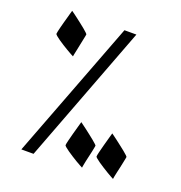

<svg xmlns="http://www.w3.org/2000/svg" viewBox="-145 -783 1007 1069"><g transform="rotate(20 359.0 -248.0)"><path d="M170.9 162.6H98.6L411.1 -657.2H481.9ZM191.4 -422.4Q187.5 -424.3 176.3 -430.4Q165 -436.5 150.6 -445.1Q136.2 -453.6 120.6 -463.4Q105 -473.1 91.8 -482.4Q78.6 -491.7 70.3 -498.8Q62 -505.9 62 -509.3Q62 -513.2 64.5 -524.4Q66.9 -535.6 70.8 -550.8Q74.7 -565.9 79.3 -583Q84 -600.1 88.4 -615.5Q92.8 -630.9 95.9 -642.8Q99.1 -654.8 100.6 -659.2Q104 -657.2 114.3 -649.7Q124.5 -642.1 137.7 -632.1Q150.9 -622.1 165.3 -610.8Q179.7 -599.6 191.9 -589.6Q204.1 -579.6 211.9 -572Q219.7 -564.5 219.7 -562.5Q219.7 -560.5 217.8 -551Q215.8 -541.5 212.9 -527.3Q210 -513.2 206.5 -496.6Q203.1 -480 200 -464.8Q196.8 -449.7 194.3 -438.2Q191.9 -426.8 191.4 -422.4ZM479.5 2.4Q479.5 3.9 477.5 13.9Q475.6 23.9 472.7 38.1Q469.7 52.2 465.8 68.6Q461.9 85 458.7 99.9Q455.6 114.7 453.4 126.2Q451.2 137.7 450.7 142.6Q446.8 140.6 435.5 134.5Q424.3 128.4 409.9 119.9Q395.5 111.3 379.9 101.3Q364.3 91.3 351.3 82.3Q338.4 73.2 330.1 66.2Q321.8 59.1 321.8 56.2Q321.8 50.3 326.9 29.1Q332 7.8 338.9 -17.3Q345.7 -42.5 352.1 -64.7Q358.4 -86.9 360.4 -94.2Q363.8 -91.8 374 -84.2Q384.3 -76.7 397.5 -66.7Q410.6 -56.6 425 -45.4Q439.5 -34.2 451.7 -24.2Q463.9 -14.2 471.7 -6.8Q479.5 0.5 479.5 2.4ZM663.1 2.4Q663.1 3.9 661.1 13.9Q659.2 23.9 656.2 38.1Q653.3 52.2 649.7 68.6Q646 85 642.6 99.9Q639.2 114.7 637 126.2Q634.8 137.7 634.3 142.6Q630.4 140.6 619.1 134.5Q607.9 128.4 593.8 119.9Q579.6 111.3 563.7 101.3Q547.9 91.3 534.9 82.3Q522 73.2 513.7 66.2Q505.4 59.1 505.4 56.2Q505.4 50.3 510.5 29.1Q515.6 7.8 522.5 -17.3Q529.3 -42.5 535.6 -64.7Q542 -86.9 543.9 -94.2Q547.4 -91.8 557.6 -84.2Q567.9 -76.7 581.1 -66.7Q594.2 -56.6 608.6 -45.4Q623 -34.2 635.5 -24.2Q647.9 -14.2 655.5 -6.8Q663.1 0.5 663.1 2.4Z"/></g></svg>

Font: Accordance
Style: Bold-Italic
Weight: 700
Italic angle: -11°
Version: Version 1.2 (build January 31, 2020) Miklal Software Solutio